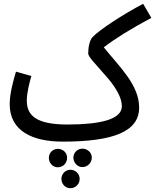

<svg xmlns="http://www.w3.org/2000/svg" viewBox="-20 -724 816 1010"><path d="M310 21C581 21 712 -34 712 -158C712 -277 609 -372 526 -475C587 -522 666 -571 776 -630L733 -704C626 -648 500 -565 467 -529C451 -513 444 -474 444 -443C444 -424 482 -389 552 -307C590 -261 621 -210 621 -165C621 -94 501 -69 335 -69C165 -69 121 -120 121 -195C121 -237 136 -294 145 -324L64 -347C49 -297 31 -230 31 -176C31 -34 152 21 310 21ZM413 58C388 58 366 79 366 105C366 132 388 155 413 155C441 155 463 132 463 105C463 79 441 58 413 58ZM284 59C258 59 237 80 237 106C237 134 258 156 284 156C312 156 333 134 333 106C333 80 312 59 284 59ZM350 169C324 169 303 191 303 217C303 244 324 266 350 266C378 266 399 244 399 217C399 191 378 169 350 169Z"/></svg>

Font: Noto Sans Arabic UI XCn Md
Style: Regular
Weight: 500
Width: 2
Designer: Monotype Design Team, Nadine Chahine and Nizar Qandah
Foundry: Monotype Imaging Inc.
Version: Version 2.010